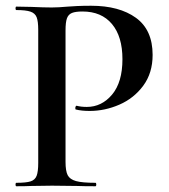

<svg xmlns="http://www.w3.org/2000/svg" viewBox="-20 -648 589 668"><path d="M312 -12Q315 -12 315 -6Q315 0 312 0Q271 0 248 -1L161 -2L89 -1Q70 0 37 0Q34 0 34 -6Q34 -12 37 -12Q71 -12 86.5 -17Q102 -22 107.5 -36.5Q113 -51 113 -81V-544Q113 -574 107.5 -588Q102 -602 86 -607.5Q70 -613 37 -613Q34 -613 34 -619Q34 -625 37 -625L89 -624Q133 -622 160 -622Q183 -622 216 -625Q228 -626 248.5 -627Q269 -628 297 -628Q395 -628 453 -586Q511 -544 511 -457Q511 -394 478.5 -350Q446 -306 395.5 -284Q345 -262 292 -262Q264 -262 244 -267Q242 -267 242 -272Q242 -275 243.5 -278Q245 -281 247 -280Q262 -276 282 -276Q334 -276 370 -319Q406 -362 406 -442Q406 -521 369.5 -564.5Q333 -608 267 -608Q243 -608 230.5 -603Q218 -598 213 -584.5Q208 -571 208 -542V-85Q208 -53 215.5 -38.5Q223 -24 244.5 -18Q266 -12 312 -12Z"/></svg>

Font: Cormorant SC SemiBold
Style: Regular
Weight: 600
Designer: Christian Thalmann (Catharsis Fonts)
Foundry: Catharsis Fonts
Version: Version 4.000